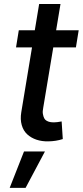

<svg xmlns="http://www.w3.org/2000/svg" viewBox="-20 -696 412 955"><path d="M371.4 -545.5 357.6 -460.2H245L195 -160.2Q191.1 -142 193.4 -129.1Q195.7 -116.1 199.8 -108Q203.8 -99.8 212.2 -95.2Q220.5 -90.6 229 -89Q237.6 -87.4 248.9 -87.4Q262.4 -87.4 286.6 -92L292.3 -4.3Q258.5 6.7 220.2 7.1Q188.2 7.8 161.4 -1.2Q134.6 -10.3 115.4 -27.9Q96.2 -45.5 88.1 -73.9Q79.9 -102.3 85.9 -138.1L139.2 -460.2H59.7L73.5 -545.5H153.1L174.7 -676.1H280.9L259.2 -545.5ZM28.1 238.6 99.4 57.5H203.5L107.2 238.6Z"/></svg>

Font: Karasuma Gothic
Style: Medium Italic
Weight: 500
Italic angle: 9.39998°
Designer: Rasmus Andersson / Ryoko Nishizuka
Foundry: Genbu
Version: Version 1.00